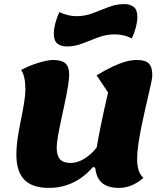

<svg xmlns="http://www.w3.org/2000/svg" viewBox="-20 -893 804 938"><path d="M218 25Q138 25 99 -15Q60 -55 60 -137Q60 -176 66.5 -219.5Q73 -263 82 -306Q91 -349 97.5 -388.5Q104 -428 104 -460Q104 -489 98.5 -513.5Q93 -538 83 -551Q124 -573 168.5 -586.5Q213 -600 240 -600Q281 -600 299.5 -583.5Q318 -567 318 -529Q318 -508 312 -471.5Q306 -435 297 -392Q288 -349 278.5 -305.5Q269 -262 263 -227Q257 -192 257 -172Q257 -133 273 -115Q289 -97 324 -97Q366 -97 408 -128.5Q450 -160 475 -210L490 -51L435 -78Q409 -47 375.5 -23.5Q342 0 302.5 12.5Q263 25 218 25ZM562 25Q501 25 472.5 -5Q444 -35 444 -99Q444 -121 451.5 -167Q459 -213 473 -282Q487 -351 508 -441L452 -525Q498 -553 533 -569Q568 -585 596 -592.5Q624 -600 649 -600Q690 -600 707 -583Q724 -566 724 -526Q724 -514 718.5 -487.5Q713 -461 704.5 -425.5Q696 -390 687 -349.5Q678 -309 669.5 -267Q661 -225 655.5 -186Q650 -147 650 -115Q650 -50 681 -24Q624 25 562 25ZM307 -666Q279 -666 261 -679.5Q243 -693 243 -729Q243 -751 250 -778.5Q257 -806 270 -834Q291 -824 312 -819Q333 -814 353 -814Q396 -814 434.5 -829Q473 -844 510.5 -858.5Q548 -873 587 -873Q615 -873 633 -859.5Q651 -846 651 -810Q651 -788 644 -760.5Q637 -733 624 -705Q603 -716 582 -720.5Q561 -725 541 -725Q499 -725 460 -710.5Q421 -696 383.5 -681Q346 -666 307 -666Z"/></svg>

Font: Lemonada
Style: Regular
Weight: 400
Designer: Mohamed Gaber (Arabic), Eduardo Tunni (Latin)
Foundry: Kief Type Foundry
Version: Version 4.005